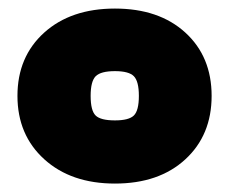

<svg xmlns="http://www.w3.org/2000/svg" viewBox="-20 -545 538 451"><path d="M250 -113.8Q147 -113.8 84 -170.9Q21 -228 21 -319.8Q21 -411.6 83.7 -468.3Q146.5 -524.9 250 -524.9Q353.5 -524.9 415.3 -468.5Q477.1 -412.1 477.1 -319.8Q477.1 -227.5 415.3 -170.7Q353.5 -113.8 250 -113.8ZM250 -262.2Q282.7 -262.2 294.4 -273.7Q306.2 -285.2 306.2 -319.8Q306.2 -354 294.4 -366Q282.7 -377.9 250 -377.9Q216.8 -377.9 204.8 -366Q192.9 -354 192.9 -319.8Q192.9 -285.2 204.6 -273.7Q216.3 -262.2 250 -262.2Z"/></svg>

Font: LT Superior Black
Style: Regular
Weight: 900
Designer: Daniel Lyons
Foundry: LyonsType
Version: Version 2.005